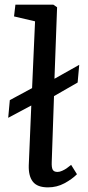

<svg xmlns="http://www.w3.org/2000/svg" viewBox="-20 -787 377 821"><path d="M210.9 -376 201.2 -94.2Q200.2 -71.3 205.3 -61.5Q210.4 -51.8 226.1 -51.8Q235.4 -51.8 246.3 -56.9Q257.3 -62 264.4 -66.9Q271.5 -71.8 284.2 -82L309.1 -42Q287.6 -20.5 255.4 -3.2Q223.1 14.2 185.1 14.2Q139.6 14.2 120.6 -10Q101.6 -34.2 103 -80.1L113.8 -335.9L15.1 -283.2L22 -358.9L117.2 -410.2L129.9 -695.8L40 -716.8L45.9 -767.1H208L224.1 -755.9L212.9 -450.2L318.8 -509.8L312 -434.1Z"/></svg>

Font: Literata Book Medium
Style: Italic
Weight: 500
Italic angle: -3°
Designer: Latin by Veronika Burian and Jose Scaglione. Greek by Irene Vlachou. Cyrillic by Vera Evstafieva
Foundry: TypeTogether
Version: Version 1.003;PS 001.003;hotconv 1.0.88;makeotf.lib2.5.64775